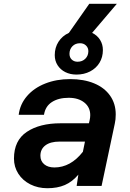

<svg xmlns="http://www.w3.org/2000/svg" viewBox="-20 -985 690 1017"><path d="M395 -60Q363 -22 323.5 -5Q284 12 231 12Q181 12 140.5 -8.5Q100 -29 77 -65Q54 -101 54 -145Q54 -241 122 -286.5Q190 -332 301 -332H451L455 -349Q458 -363 458 -375Q458 -417 426.5 -442Q395 -467 344 -467Q290 -467 255 -444.5Q220 -422 213 -377H79Q86 -433 123 -476Q160 -519 219.5 -542.5Q279 -566 351 -566Q424 -566 478.5 -543.5Q533 -521 563 -478.5Q593 -436 593 -379Q593 -351 588 -330L518 0H386ZM268 -98Q354 -98 419 -181L430 -235H295Q247 -235 220.5 -215Q194 -195 194 -160Q194 -132 214 -115Q234 -98 268 -98ZM345 -811 453 -965H599L468 -811Q495 -798 510 -774Q525 -750 525 -720Q525 -682 507 -652.5Q489 -623 457 -606.5Q425 -590 385 -590Q352 -590 326 -603Q300 -616 285 -639.5Q270 -663 270 -693Q270 -733 290 -764Q310 -795 345 -811ZM391 -658Q416 -658 432 -674Q448 -690 448 -714Q448 -732 435.5 -744Q423 -756 404 -756Q379 -756 363.5 -740Q348 -724 348 -700Q348 -681 360 -669.5Q372 -658 391 -658Z"/></svg>

Font: Azeret Mono SemiBold
Style: Italic
Weight: 600
Italic angle: -12°
Designer: Martin Vácha
Foundry: Displaay
Version: Version 1.000; Glyphs 3.0.3, build 3074